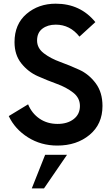

<svg xmlns="http://www.w3.org/2000/svg" viewBox="-20 -780 608 1042"><path d="M291.2 10Q202.5 10 131.9 -34.4Q61.2 -78.8 27.5 -150L132.5 -213.8Q152.5 -165 194.4 -136.2Q236.2 -107.5 292.5 -107.5Q346.2 -107.5 380 -133.8Q413.8 -160 413.8 -205Q413.8 -248.8 376.9 -277.5Q340 -306.2 288.1 -325Q236.2 -343.8 184.4 -366.9Q132.5 -390 95.6 -436.2Q58.8 -482.5 58.8 -551.2Q58.8 -648.8 123.8 -704.4Q188.8 -760 282.5 -760Q416.2 -760 497.5 -660L411.2 -581.2Q360 -646.2 282.5 -646.2Q238.8 -646.2 210 -624.4Q181.2 -602.5 181.2 -560Q181.2 -518.8 218.1 -490.6Q255 -462.5 306.9 -443.8Q358.8 -425 410.6 -401.2Q462.5 -377.5 499.4 -328.1Q536.2 -278.8 536.2 -205Q536.2 -106.2 466.2 -48.1Q396.2 10 291.2 10ZM218.8 242.5H152.5L225 60H343.8Z"/></svg>

Font: Now Alt Medium
Style: Regular
Weight: 500
Designer: Alfredo Marco Pradil
Foundry: Alfredo Marco Pradil
Version: Version 1.002;PS 001.002;hotconv 1.0.88;makeotf.lib2.5.64775